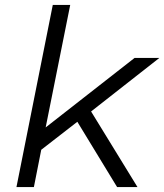

<svg xmlns="http://www.w3.org/2000/svg" viewBox="-20 -762 669 782"><path d="M47 0 195 -742H266L166 -243L528 -526H629L351 -308L540 0H457L295 -266L148 -152L118 0Z"/></svg>

Font: Montserrat
Style: Italic
Weight: 400
Italic angle: -11.3°
Designer: Julieta Ulanovsky
Foundry: Julieta Ulanovsky
Version: Version 9.000; ttfautohint (v1.8.4.7-5d5b)